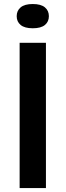

<svg xmlns="http://www.w3.org/2000/svg" viewBox="-20 -958 334 978"><path d="M80 0V-740H214V0ZM147 -814Q105.5 -814 85.2 -830.8Q65 -847.5 65 -875.5Q65 -903.5 85.2 -920.5Q105.5 -937.5 147 -937.5Q188.5 -937.5 208.8 -920.5Q229 -903.5 229 -875.5Q229 -847.5 208.8 -830.8Q188.5 -814 147 -814Z"/></svg>

Font: Encode Sans Semi Expanded SemiBold
Style: Regular
Weight: 600
Width: 6
Designer: Multiple Designers
Foundry: Impallari Type
Version: Version 3.000; ttfautohint (v1.8.3) -l 8 -r 50 -G 200 -x 14 